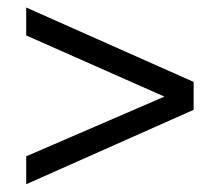

<svg xmlns="http://www.w3.org/2000/svg" viewBox="-20 -508 577 504"><path d="M48.8 -24.4V-97.7L411.6 -254.4L48.8 -415V-488.3L488.3 -293V-219.7Z"/></svg>

Font: Sansation
Style: Regular
Weight: 400
Designer: Bernd Montag
Version: Version 1.301